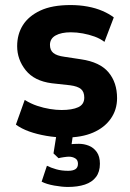

<svg xmlns="http://www.w3.org/2000/svg" viewBox="-20 -534 516 761"><path d="M241 11Q202 11 164 4.5Q126 -2 95.5 -13Q65 -24 43 -40L78 -138Q102 -123 127.5 -114.5Q153 -106 178 -102Q203 -98 224 -98Q266 -98 290 -109Q314 -120 314 -147Q314 -170 301 -181Q288 -192 258 -196L185 -204Q116 -213 82 -255.5Q48 -298 48 -351Q48 -398 70.5 -434Q93 -470 139.5 -492Q186 -514 260 -514Q295 -514 327.5 -508Q360 -502 386.5 -490.5Q413 -479 431 -465L394 -368Q377 -381 355 -389Q333 -397 308.5 -401.5Q284 -406 261 -406Q223 -406 200.5 -393.5Q178 -381 178 -356Q178 -335 191.5 -324Q205 -313 235 -309L301 -299Q376 -288 410 -247.5Q444 -207 444 -145Q444 -99 419 -63.5Q394 -28 349 -8.5Q304 11 241 11ZM249 207Q226 207 195 201.5Q164 196 145 186L166 123Q182 131 203 137Q224 143 250 143Q269 143 279 136.5Q289 130 289 115Q289 100 278 93.5Q267 87 253 87Q246 87 232.5 89Q219 91 212 93L192 74L207 -20H272L260 64L231 45Q239 40 256 38Q273 36 293 36Q313 36 332 43.5Q351 51 363.5 68.5Q376 86 376 115Q376 147 360.5 167.5Q345 188 316.5 197.5Q288 207 249 207Z"/></svg>

Font: Nunito Sans 7pt Condensed ExtraBold
Style: Regular
Weight: 800
Width: 3
Designer: Vernon Adams
Foundry: Vernon Adams
Version: Version 3.101;gftools[0.9.27]